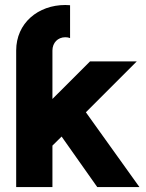

<svg xmlns="http://www.w3.org/2000/svg" viewBox="-20 -756 591 776"><path d="M45.4 -551.8V0H191.9V-167.5L229 -204.1L373 0H543.5L327.1 -302.2L532.7 -507.8H343.8L191.9 -356V-551.8C191.9 -583 213.4 -605.5 244.1 -605.5C251 -605.5 257.3 -604.5 263.2 -602.1V-734.9C256.8 -735.4 250.5 -735.8 244.1 -735.8C133.8 -735.8 45.4 -662.6 45.4 -551.8Z"/></svg>

Font: Giphurs ExtraBold
Style: Regular
Weight: 800
Version: Version 1.000